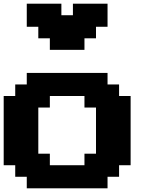

<svg xmlns="http://www.w3.org/2000/svg" viewBox="-20 -1020 852 1040"><path d="M125 0H562.5V-62.5H625V-125H687.5V-500H625V-562.5H562.5V-625H125V-562.5H62.5V-500H0V-125H62.5V-62.5H125ZM437.5 -125H250V-187.5H187.5V-437.5H250V-500H437.5V-437.5H500V-187.5H437.5ZM250 -750H437.5V-812.5H500V-875H562.5V-1000H375V-937.5H312.5V-1000H125V-875H187.5V-812.5H250Z"/></svg>

Font: Faithful 32x
Style: Semibold
Weight: 400
Foundry: Faithful Resource Pack
Version: Version 1.0; January 27, 2023